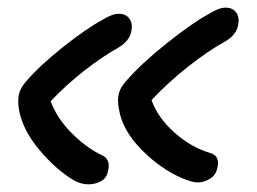

<svg xmlns="http://www.w3.org/2000/svg" viewBox="-20 -457 673 503"><path d="M497.1 21Q484.4 21 457 9.8Q399.4 -15.1 350.1 -65.7Q300.8 -116.2 292 -168.9Q287.1 -192.9 290.8 -209.7Q294.4 -226.6 309.1 -243.2Q348.6 -289.1 415.8 -342.8Q482.9 -396.5 527.8 -420.9Q553.7 -437 570.8 -437Q589.8 -437 598.9 -424.1Q607.9 -411.1 604 -392.1Q599.6 -364.7 567.9 -347.2Q524.4 -323.2 472.2 -282Q419.9 -240.7 377 -194.8Q393.1 -149.4 435.8 -110.8Q478.5 -72.3 527.8 -57.1Q557.1 -49.8 549.8 -19Q546.4 1 530.5 11Q514.6 21 497.1 21ZM210.9 25.9Q192.4 25.9 172.9 15.1Q126 -13.2 82.8 -64.7Q39.6 -116.2 29.8 -168.9Q25.9 -192.4 29.5 -209.5Q33.2 -226.6 47.9 -243.2Q83.5 -284.7 144.5 -333.3Q205.6 -381.8 248 -404.8Q273.9 -420.9 291 -420.9Q310.1 -420.9 319.1 -408Q328.1 -395 324.2 -376Q319.8 -349.1 288.1 -331.1Q247.1 -308.1 199.5 -270.8Q151.9 -233.4 112.8 -191.9Q128.4 -148.4 166.5 -109.6Q204.6 -70.8 246.1 -50.8Q270.5 -40.5 263.2 -9.8Q259.8 9.3 244.9 17.6Q230 25.9 210.9 25.9Z"/></svg>

Font: Shantell Sans Irregular Bouncy
Style: Italic
Weight: 400
Italic angle: -11.31°
Designer: Stephen Nixon, Anya Danilova, Shantell Martin
Foundry: Arrow Type
Version: Version 1.006;[9816181b4]